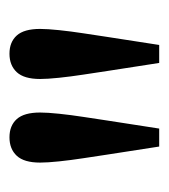

<svg xmlns="http://www.w3.org/2000/svg" viewBox="4 -780 348 395"><g transform="rotate(-90 177.5 -583.0)"><path d="M92 -737Q116 -737 129.5 -722Q143 -707 143 -674Q143 -659 140.5 -635Q138 -611 134 -585Q130 -559 126.5 -535.5Q123 -512 121 -500L110 -429H73L62 -500Q60 -512 56.5 -535.5Q53 -559 49 -585Q45 -611 42.5 -635Q40 -659 40 -674Q40 -707 54 -722Q68 -737 92 -737ZM264 -737Q288 -737 301.5 -722Q315 -707 315 -674Q315 -659 312.5 -635Q310 -611 306 -585Q302 -559 298.5 -535.5Q295 -512 293 -500L282 -429H245L234 -500Q232 -512 228.5 -535.5Q225 -559 221 -585Q217 -611 214.5 -635Q212 -659 212 -674Q212 -707 226 -722Q240 -737 264 -737Z"/></g></svg>

Font: Source Serif Pro
Style: Regular
Weight: 400
Designer: Frank Grießhammer
Foundry: Adobe Systems Incorporated
Version: Version 2.000;PS 1.000;hotconv 16.6.51;makeotf.lib2.5.65220